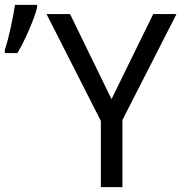

<svg xmlns="http://www.w3.org/2000/svg" viewBox="-37 -772 778 792"><path d="M595 -714H691L468 -277V0H379V-273L155 -714H252L423 -363ZM-17 -567Q-5 -602 6.5 -655Q18 -708 25 -752H116V-741Q108 -707 83.5 -650.5Q59 -594 35 -553H-17Z"/></svg>

Font: Noto Sans Display
Style: Regular
Weight: 400
Designer: Monotype Design team
Foundry: Monotype Imaging Inc.
Version: Version 1.000